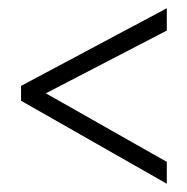

<svg xmlns="http://www.w3.org/2000/svg" viewBox="-20 -587 454 465"><path d="M384 -142 31 -343V-379L384 -567V-513L91 -361L384 -195Z"/></svg>

Font: Noto Sans Malayalam ExtraCondensed Light
Style: Regular
Weight: 300
Width: 2
Designer: Jelle Bosma - Monotype Design Team
Foundry: Monotype Imaging Inc.
Version: Version 2.104; ttfautohint (v1.8.4.7-5d5b)